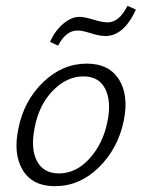

<svg xmlns="http://www.w3.org/2000/svg" viewBox="-20 -637 488 661"><path d="M180 -480 152 -493Q170 -532 198 -555.5Q226 -579 254 -579Q270 -579 301.5 -569.5Q333 -560 351 -560Q390 -560 419 -617L448 -604Q406 -513 343 -513Q323 -513 293 -522.5Q263 -532 247 -532Q207 -532 180 -480ZM169 4Q92 4 58.5 -51Q25 -106 43 -193Q62 -290 128.5 -354Q195 -418 279 -418Q355 -418 389.5 -363.5Q424 -309 406 -221Q386 -125 320 -60.5Q254 4 169 4ZM183 -40Q242 -40 288.5 -91.5Q335 -143 350 -219Q364 -287 342.5 -330.5Q321 -374 267 -374Q210 -374 162 -325Q114 -276 99 -196Q85 -124 107.5 -82Q130 -40 183 -40Z"/></svg>

Font: EauTestText Semilight
Style: Italic
Weight: 300
Italic angle: -12°
Designer: Christian Thalmann (Catharsis Fonts)
Version: Version 0.001;PS 000.001;hotconv 1.0.88;makeotf.lib2.5.64775